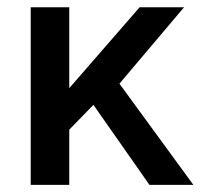

<svg xmlns="http://www.w3.org/2000/svg" viewBox="-20 -520 564 540"><path d="M66.4 0V-499.5H174.8V-272L372.6 -499.5H497.6L315.9 -284.7L523.9 0H400.4L242.7 -225.1L174.8 -155.3V0Z"/></svg>

Font: Pontano Sans
Style: Bold
Weight: 700
Designer: Vernon Adams
Foundry: Vernon Adams
Version: Version 2.001